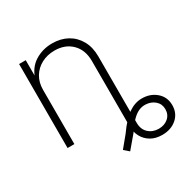

<svg xmlns="http://www.w3.org/2000/svg" viewBox="-166 -711 1068 1074"><g transform="rotate(-30 368.0 -174.0)"><path d="M584 201.7Q541.5 201.7 511.2 183.8Q481 166 464.8 135.7Q448.7 105.5 448.7 68.4V-59.1H492.7V71.8Q492.7 113.8 519 137.9Q545.4 162.1 584 162.1Q621.1 162.1 645.5 140.9Q669.9 119.6 669.9 85Q669.9 51.3 645.8 30Q621.6 8.8 585.9 7.3Q561.5 6.3 539.6 16.8Q517.6 27.3 495.4 50.8Q473.1 74.2 447.3 113.3L381.3 191.4L350.1 164.1L409.2 92.3Q456.1 25.4 498 -3.7Q540 -32.7 585 -32.7Q639.6 -32.7 677.2 -0.2Q714.8 32.2 714.8 85Q714.8 137.2 678 169.4Q641.1 201.7 584 201.7ZM131.3 -350.1V0H87.4V-542.5H130.4V-420.4H122.1Q142.1 -487.3 192.1 -518.8Q242.2 -550.3 304.2 -550.3Q359.9 -550.3 402.1 -526.9Q444.3 -503.4 468.5 -460.2Q492.7 -417 492.7 -356.4V0H448.7V-354Q448.7 -424.8 406.5 -466.8Q364.3 -508.8 295.9 -508.8Q249 -508.8 211.7 -489Q174.3 -469.2 152.8 -433.6Q131.3 -397.9 131.3 -350.1Z"/></g></svg>

Font: Inter 16pt ExtraLight
Style: Regular
Weight: 250
Version: Version 4.001;git-66647c0bb